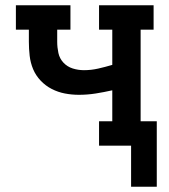

<svg xmlns="http://www.w3.org/2000/svg" viewBox="-20 -550 640 725"><path d="M475 155V0H354V-92H404V-209Q373 -202 341.5 -197Q310 -192 278 -192Q251 -192 225 -197Q199 -202 175.5 -214Q152 -226 133.5 -245.5Q115 -265 105 -289Q95 -313 92 -339.5Q89 -366 89 -392V-438H40V-530H246V-438H196V-392Q196 -371 200.5 -350Q205 -329 219.5 -313.5Q234 -298 254.5 -291.5Q275 -285 297 -285Q324 -285 350.5 -291Q377 -297 404 -305V-438H354V-530H560V-438H511V-92H572V155Z"/></svg>

Font: Iosevka Slab Semibold Extended
Style: Regular
Weight: 600
Width: 7
Monospace: yes
Designer: Belleve Invis
Foundry: Belleve Invis
Version: Version 11.1.0; ttfautohint (v1.8.3)